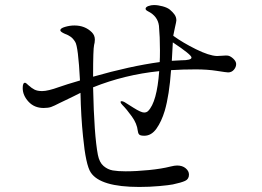

<svg xmlns="http://www.w3.org/2000/svg" viewBox="-20 -759 1040 761"><path d="M916 -505Q916 -493 907 -482.5Q898 -472 884 -472Q878 -472 840 -478Q802 -484 756 -484Q704 -484 658 -481Q651 -382 633 -320Q620 -277 600 -249Q580 -221 552 -221Q536 -221 531.5 -226Q527 -231 526 -241Q523 -269 502.5 -297.5Q482 -326 465 -343Q458 -350 458 -355Q458 -358 462 -358Q467 -358 474 -354Q479 -351 509 -332Q539 -313 551 -313Q561 -313 567 -319Q602 -354 611 -477Q474 -463 349 -413Q353 -223 368 -145Q374 -115 390.5 -101Q407 -87 427 -83.5Q447 -80 478 -80Q520 -80 570.5 -85Q621 -90 656 -99Q672 -103 682 -103Q703 -103 716 -92Q729 -81 729 -67Q729 -49 713.5 -42Q698 -35 665 -28Q650 -25 611.5 -21.5Q573 -18 532 -18Q378 -18 340 -75Q320 -104 309 -219Q301 -296 299 -391L271 -377Q252 -368 239 -361.5Q226 -355 217 -351Q194 -339 182.5 -335Q171 -331 153 -331Q116 -331 93 -356Q70 -381 70 -410Q70 -431 79 -431Q83 -431 94 -420Q105 -410 116.5 -404Q128 -398 147 -398Q170 -398 214 -414Q242 -424 297 -440Q290 -575 278 -593Q270 -606 260.5 -613Q251 -620 237 -625Q219 -633 219 -639Q219 -647 238 -652.5Q257 -658 275 -658Q317 -658 344 -631Q356 -619 356 -602Q356 -595 355 -590Q354 -585 353 -581Q349 -564 349 -459V-455Q496 -497 613 -513Q614 -529 614 -559Q614 -613 610 -657Q605 -695 567 -714Q557 -719 557 -724Q557 -731 568 -735Q579 -739 590 -739Q606 -739 624.5 -734Q643 -729 653 -721Q665 -711 672 -701Q679 -691 679 -678Q679 -674 673 -648L667 -619V-617Q704 -590 756.5 -564Q809 -538 840 -537Q850 -537 859 -538Q868 -539 875 -539Q885 -539 889 -537Q900 -532 908 -523Q916 -514 916 -505ZM739 -531Q739 -542 665 -591L661 -518Q687 -520 698 -520Q739 -520 739 -531Z"/></svg>

Font: Shippori Mincho
Style: Regular
Weight: 400
Designer: FONTDASU
Foundry: FONTDASU / Google Inc. / but / Adobe
Version: Version 3.110; ttfautohint (v1.8.3)